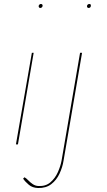

<svg xmlns="http://www.w3.org/2000/svg" viewBox="-20 -725 535 964"><path d="M417 -695Q417 -699 420.5 -702Q424 -705 428 -705Q433 -705 435 -702.5Q437 -700 436 -695Q436 -691 433 -688Q430 -685 425 -685Q421 -685 418.5 -688Q416 -691 417 -695ZM103 165Q112 170 122 180.5Q132 191 144.5 199.5Q157 208 172 209Q209 211 233 190.5Q257 170 270.5 139.5Q284 109 289 82L382 -460H392L299 82Q294 114 279 146.5Q264 179 237.5 199.5Q211 220 171 219Q143 218 125 203Q107 188 96 172ZM174 -695Q175 -699 178 -702Q181 -705 185 -705Q190 -705 192 -702.5Q194 -700 194 -695Q193 -691 190 -688Q187 -685 182 -685Q178 -685 176 -688Q174 -691 174 -695ZM149 -460 70 0H60L140 -460Z"/></svg>

Font: Jost Thin
Style: Italic
Weight: 200
Italic angle: -5°
Version: Version 3.710